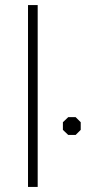

<svg xmlns="http://www.w3.org/2000/svg" viewBox="-20 -734 377 754"><path d="M90 -714H128V0H90ZM227 -224V-254L248 -274H277L297 -254V-224L277 -204H248Z"/></svg>

Font: Chakra Petch ExtraLight
Style: Regular
Weight: 275
Designer: Katatrad Aksorn Co.,Ltd.
Foundry: Cadson Demak Co.,Ltd.
Version: Version 1.000; ttfautohint (v1.6)